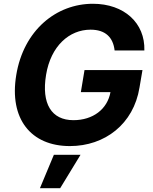

<svg xmlns="http://www.w3.org/2000/svg" viewBox="-20 -757 801 1008"><path d="M581.7 -492.2H737.9C742.2 -636 632.1 -737.2 467.7 -737.2C275.6 -737.2 104 -598.7 65.3 -362.9C27.3 -132.8 142.4 9.9 346.9 9.9C530.5 9.9 681.5 -105.8 712.4 -297.6L728 -389.2H423.7L404.5 -273.4H560C543.7 -183.6 468 -126.1 365.4 -126.1C250.4 -126.1 196.7 -212.4 221.9 -364.3C246.8 -515.6 343.8 -601.2 455.3 -601.2C534.1 -601.2 573.9 -560.4 581.7 -492.2ZM189.6 231.2H295.8L402.7 55.8H262.8Z"/></svg>

Font: Margiela Sans
Style: Bold Italic
Weight: 700
Italic angle: -9.39999°
Designer: Stefan Endress, Andreas Faust
Version: Version 1.100;FEAKit 1.0